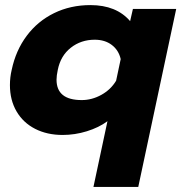

<svg xmlns="http://www.w3.org/2000/svg" viewBox="-20 -515 712 754"><path d="M402 -39Q368 -14 321 0.5Q274 15 226 15Q165 15 118 -9Q71 -33 45 -77.5Q19 -122 19 -181Q19 -212 26 -241Q42 -317 85 -374.5Q128 -432 192.5 -463.5Q257 -495 335 -495Q437 -495 491 -432L502 -480H672L523 219H347ZM436 -198 454 -283Q446 -318 419 -338.5Q392 -359 352 -359Q298 -359 258 -327.5Q218 -296 207 -241Q202 -218 202 -202Q202 -122 301 -122Q341 -122 378 -142.5Q415 -163 436 -198Z"/></svg>

Font: Prompt Bold
Style: Bold Italic
Weight: 700
Italic angle: -12°
Designer: Katatrad Team
Foundry: CadsonDemak
Version: Version 1.000